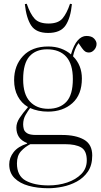

<svg xmlns="http://www.w3.org/2000/svg" viewBox="-20 -770 535 1020"><path d="M237 230Q179 230 132 217Q85 204 57 176Q29 148 29 103Q29 68 52.5 38Q76 8 124 -7V-10Q94 -22 80.5 -42.5Q67 -63 67 -92Q67 -117 83.5 -142.5Q100 -168 128 -200V-202Q94 -222 74.5 -258.5Q55 -295 55 -344Q55 -422 102.5 -472.5Q150 -523 236 -523Q273 -523 303.5 -512Q334 -501 357 -481Q372 -532 393 -555.5Q414 -579 439 -579Q467 -579 480 -565Q493 -551 493 -537Q493 -519 480.5 -505Q468 -491 452 -491Q441 -491 433 -496Q425 -501 415 -515L397 -541Q386 -526 379 -508.5Q372 -491 368 -471Q415 -424 415 -353Q415 -267 364.5 -222Q314 -177 235 -177Q208 -177 184 -182Q160 -187 140 -196Q129 -182 116 -159.5Q103 -137 103 -109Q103 -97 106.5 -84Q110 -71 124.5 -62Q139 -53 171 -53H310Q383 -53 426.5 -28Q470 -3 470 56Q470 108 447 141.5Q424 175 388 194.5Q352 214 312 222Q272 230 237 230ZM236 -192Q298 -192 332.5 -229Q367 -266 367 -350Q367 -430 331.5 -469Q296 -508 230 -508Q170 -508 136.5 -470.5Q103 -433 103 -348Q103 -269 139 -230.5Q175 -192 236 -192ZM238 215Q291 215 337 199.5Q383 184 412 154.5Q441 125 441 82Q441 31 411.5 13.5Q382 -4 326 -4H141Q113 10 91.5 33.5Q70 57 70 98Q70 164 116.5 189.5Q163 215 238 215ZM236 -595Q172 -595 146 -634Q120 -673 112 -748L122 -750Q141 -695 164.5 -670Q188 -645 238 -645Q289 -645 312 -672Q335 -699 352 -750L362 -748Q355 -674 328 -634.5Q301 -595 236 -595Z"/></svg>

Font: Literata 72pt ExtraLight
Style: Regular
Weight: 200
Designer: Latin by Veronika Burian and Jose Scaglione. Greek by Irene Vlachou. Cyrillic by Vera Evstafieva.
Foundry: TypeTogether
Version: Version 3.002